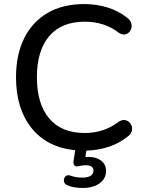

<svg xmlns="http://www.w3.org/2000/svg" viewBox="-20 -734 715 947"><path d="M389 193Q371 193 351 190.5Q331 188 315 181Q298 175 295.5 161Q293 147 302.5 136.5Q312 126 330 133Q354 142 384 142Q441 142 441 107Q441 81 403 81Q388 81 372 85Q355 89 348 83Q340 75 343 58L351 7Q212 -7 135.5 -102.5Q59 -198 59 -353Q59 -464 99 -545Q139 -626 214.5 -670Q290 -714 396 -714Q456 -714 510.5 -697Q565 -680 605 -648Q624 -635 628 -617.5Q632 -600 624.5 -585.5Q617 -571 601.5 -565.5Q586 -560 568 -571Q497 -627 398 -627Q283 -627 222.5 -555.5Q162 -484 162 -353Q162 -222 222.5 -150Q283 -78 398 -78Q494 -78 566 -134Q586 -146 602 -140.5Q618 -135 626 -120.5Q634 -106 630.5 -89Q627 -72 609 -60Q570 -28 518 -10.5Q466 7 406 9L401 41L417 40Q455 40 479 58.5Q503 77 503 109Q503 147 471.5 170Q440 193 389 193Z"/></svg>

Font: Chiron GoRound TC
Style: Regular
Weight: 400
Designer: Ryoko NISHIZUKA 西塚涼子 (kana, bopomofo & ideographs); Paul D. Hunt (Latin, Greek & Cyrillic); Sandoll Communications 산돌커뮤니
Foundry: Adobe
Version: Version 1.000;hotconv 1.1.1;makeotfexe 2.6.0